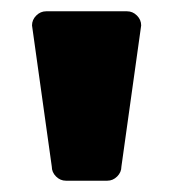

<svg xmlns="http://www.w3.org/2000/svg" viewBox="-20 -720 307 340"><path d="M36.7 -675Q36.7 -685 44.2 -692.5Q51.7 -700 61.7 -700H205Q215 -700 222.5 -692.5Q230 -685 230 -675L195 -425Q195 -415 187.5 -407.5Q180 -400 170 -400H96.7Q86.7 -400 79.2 -407.5Q71.7 -415 71.7 -425Z"/></svg>

Font: BoonTook Mon
Style: Regular
Weight: 400
Designer: Sungsit Sawaiwan
Foundry: FontUni
Version: Version 3.0